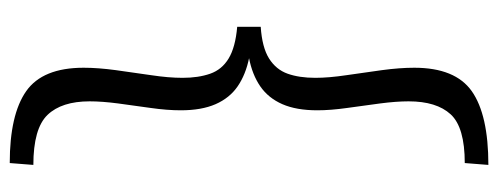

<svg xmlns="http://www.w3.org/2000/svg" viewBox="-332 -556 1017 392"><g transform="rotate(-90 176.0 -360.5)"><path d="M38.6 -848.6Q137.5 -848.6 185.4 -815Q233.2 -781.4 233.2 -697.7Q233.2 -668.5 228.3 -632.1Q223.4 -595.7 218 -559.9Q212.6 -524.2 212.6 -495.8Q212.6 -463.4 221 -439.4Q229.4 -415.4 252.1 -401.7Q274.8 -387.9 316.8 -384.2V-336.2Q274.8 -333.4 252.1 -319.2Q229.4 -304.9 221 -281.2Q212.6 -257.6 212.6 -224.6Q212.6 -197.2 218 -161.1Q223.4 -125.1 228.3 -88.7Q233.2 -52.3 233.2 -22.7Q233.2 61 185.2 94.8Q137.1 128.6 34.8 128.6L38.6 80.4Q111.7 80.4 138.1 51.6Q164.6 22.8 164.6 -34.3Q164.6 -59.4 160.3 -92.4Q155.9 -125.4 151.1 -159.6Q146.3 -193.7 146.3 -220.7Q146.3 -263.4 158.8 -292Q171.3 -320.6 195.2 -337.1Q219.2 -353.6 253.6 -360.2V-359.8Q219.2 -366.8 195.2 -383.3Q171.3 -399.8 158.8 -428.4Q146.3 -457 146.3 -499.3Q146.3 -527.3 151.1 -560.9Q155.9 -594.6 160.3 -627.4Q164.6 -660.3 164.6 -685.5Q164.6 -742.6 136.9 -771.5Q109.1 -800.4 34.8 -800.4Z"/></g></svg>

Font: Murecho Thin
Style: Regular
Weight: 100
Designer: Neil Summerour
Foundry: Positype
Version: Version 1.010